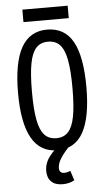

<svg xmlns="http://www.w3.org/2000/svg" viewBox="-62 -791 562 1022"><g transform="rotate(-5 219.0 -280.0)"><path d="M36.1 -311.5Q36.1 -474.6 81.5 -554.7Q127 -634.8 218.8 -634.8Q312.5 -634.8 356.9 -555.2Q401.4 -475.6 401.4 -311.5Q401.4 -150.4 356.9 -70.3Q312.5 9.8 218.8 9.8Q127 9.8 81.5 -70.8Q36.1 -151.4 36.1 -311.5ZM327.1 -311.5Q327.1 -407.2 316.4 -463.4Q305.7 -519.5 282.2 -544.9Q258.8 -570.3 218.8 -570.3Q178.7 -570.3 155.3 -544.9Q131.8 -519.5 121.1 -463.4Q110.4 -407.2 110.4 -311.5Q110.4 -216.8 121.1 -161.1Q131.8 -105.5 155.3 -80.1Q178.7 -54.7 218.8 -54.7Q258.8 -54.7 282.2 -80.1Q305.7 -105.5 316.4 -161.1Q327.1 -216.8 327.1 -311.5ZM231.4 192.4Q191.4 192.4 170.4 171.9Q149.4 151.4 149.4 115.2Q149.4 73.2 176.3 38.1Q203.1 2.9 242.2 -26.4L277.3 0Q247.1 33.2 232.4 58.1Q217.8 83 217.8 105.5Q217.8 119.1 224.6 126Q231.4 132.8 245.1 132.8Q259.8 132.8 277.3 125L293.9 176.8Q266.6 192.4 231.4 192.4ZM97.7 -752H339.8V-685.5H97.7Z"/></g></svg>

Font: Sudo Var
Style: Regular
Weight: 400
Monospace: yes
Designer: Jens Kutilek
Foundry: Jens Kutilek
Version: Version 0.065;FEAKit 1.0